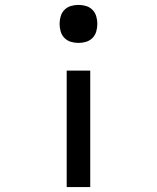

<svg xmlns="http://www.w3.org/2000/svg" viewBox="-20 -548 640 783"><path d="M300 -373Q284 -373 269 -377.5Q254 -382 243 -393Q232 -404 227.5 -419.5Q223 -435 223 -451Q223 -466 227.5 -481.5Q232 -497 243 -508Q254 -519 269 -523.5Q284 -528 300 -528Q316 -528 331 -523.5Q346 -519 357 -508Q368 -497 372.5 -481.5Q377 -466 377 -451Q377 -435 372.5 -419.5Q368 -404 357 -393Q346 -382 331 -377.5Q316 -373 300 -373ZM252 215V-260H348V215Z"/></svg>

Font: Iosevka Fixed Medium Extended
Style: Regular
Weight: 500
Width: 7
Monospace: yes
Designer: Belleve Invis
Foundry: Belleve Invis
Version: Version 24.1.1; ttfautohint (v1.8.4)